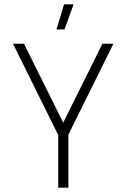

<svg xmlns="http://www.w3.org/2000/svg" viewBox="-20 -867 584 887"><path d="M296 -245V0H249V-243L40 -665H91L272 -300L453 -665H504ZM278 -731H241L276 -847H320Z"/></svg>

Font: Sulphur Point Light
Style: Regular
Weight: 300
Designer: Noponies / Dale Sattler
Foundry: Noponies
Version: Version 1.000; ttfautohint (v1.8)